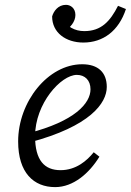

<svg xmlns="http://www.w3.org/2000/svg" viewBox="-20 -749 533 782"><path d="M204.6 13.1C278.5 13.1 342.9 -42.6 384.9 -110.8L361.7 -128.9C334.6 -94.7 289.6 -55.9 226.7 -55.9C161.8 -55.9 122.8 -94.9 122.8 -194.4C122.8 -327.2 228.3 -444 293 -444C325.7 -444 348.6 -422.2 348.6 -385.3C348.6 -328.1 283.8 -254.9 96.9 -206.9L100.9 -169C347.6 -234.5 414.9 -329.2 414.9 -394.9C414.9 -454 379.5 -487.3 314.9 -487.3C175.1 -487.3 53.9 -334.3 53.9 -173C53.9 -45.3 117.1 13.1 204.6 13.1ZM319.5 -575.7C399.9 -575.7 463.8 -623.1 492.9 -712.2L460.7 -725.3C428.6 -662.2 392.4 -622.3 323.5 -622.3C285.6 -622.3 251.7 -638.3 225.5 -682.8L236.9 -619.6C267 -634.5 287.1 -661.5 287.1 -687.9C287.1 -716 267.1 -729.3 248.7 -729.3C216.6 -729.3 198.5 -703.5 192.3 -682.1C192.3 -616 248.1 -575.7 319.5 -575.7Z"/></svg>

Font: Source Serif Variable
Style: Italic
Weight: 389
Italic angle: -12°
Designer: Frank Grießhammer
Foundry: Adobe Systems Incorporated
Version: Version 3.001;hotconv 1.0.111;makeotfexe 2.5.65597